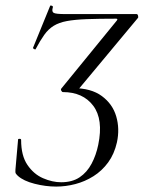

<svg xmlns="http://www.w3.org/2000/svg" viewBox="-20 -677 530 709"><path d="M187.4 12Q148.4 12 107.7 1.6Q67 -8.8 46.2 -27.4Q41 -32.4 38.5 -36.1Q36 -39.8 37 -50.6L46.8 -162.2Q47 -164.4 52.5 -164.4Q58 -164.4 58 -160.2Q58 -102.2 81.3 -68Q104.6 -33.8 139 -18.9Q173.4 -4 205.8 -4Q246.8 -4 274.1 -22.4Q301.4 -40.8 318.2 -72.5Q335 -104.2 342.8 -142.4Q362.2 -236.2 324.2 -286.6Q286.2 -337 212 -337Q209.2 -337 206.4 -342Q203.6 -347 206.6 -350.2L411.4 -601.2Q416.4 -608 408.8 -608Q344.4 -608 300.1 -606.3Q255.8 -604.6 226.9 -599.2Q198 -593.8 178.3 -581.7Q158.6 -569.6 143.5 -548.4Q128.4 -527.2 111 -494.6Q110 -493.6 105.5 -496.1Q101 -498.6 102 -500.6L165.2 -655.4Q166.2 -657.6 171.2 -655.9Q176.2 -654.2 175.2 -650.2Q170.2 -634.2 178.2 -629.6Q186.2 -625 221 -625Q249 -625 272.7 -625Q296.4 -625 323.5 -625Q350.6 -625 388.7 -625Q426.8 -625 484.4 -625Q488.2 -625 489.8 -618.9Q491.4 -612.8 489.2 -610.6L265.8 -342.4L249.8 -351.6Q316.4 -351.6 356.1 -322.3Q395.8 -293 409.2 -247.2Q422.6 -201.4 411.8 -151.4Q402 -108 379.2 -77Q356.4 -46 325.1 -26.3Q293.8 -6.6 258.2 2.7Q222.6 12 187.4 12Z"/></svg>

Font: Cormorant Infant Light
Style: Italic
Weight: 300
Italic angle: -10°
Designer: Christian Thalmann (Catharsis Fonts)
Foundry: Catharsis Fonts
Version: Version 4.001